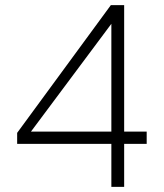

<svg xmlns="http://www.w3.org/2000/svg" viewBox="-20 -730 640 750"><path d="M415 0V-168H47V-211L413 -710H465V-216H553V-168H465V0ZM101 -216H415V-637Z"/></svg>

Font: Geist Mono ExtraLight
Style: Regular
Weight: 200
Monospace: yes
Designer: Basement.studio, Andrés Briganti, Mateo Zaragoza
Foundry: Basement.studio, Vercel, Andrés Briganti, Guido Ferreyra, Mateo Zaragoza
Version: Version 1.500; ttfautohint (v1.8.4.7-5d5b)